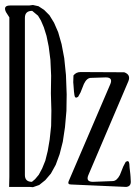

<svg xmlns="http://www.w3.org/2000/svg" viewBox="-22 -776 546 772"><path d="M14.6 -24.4Q15.6 -44.9 15.6 -65.4V-706.1L2 -727.5Q-10.7 -753.9 18.6 -753.9H94.7L110.4 -755.9L132.8 -751L155.3 -736.3L176.8 -714.8L195.3 -684.6L211.9 -646.5L225.6 -598.6L236.3 -542L243.2 -474.6L246.1 -396.5L245.1 -330.1L239.3 -264.6L230.5 -206.1L217.8 -156.2L202.1 -113.3L182.6 -78.1L160.2 -51.8L135.7 -32.2L110.4 -23.4L97.7 -24.4ZM477.5 -485.4Q504.9 -475.6 494.1 -449.2L333 -71.3Q322.3 -44.9 351.6 -44.9L430.7 -47.9Q447.3 -47.9 460 -72.3L473.6 -106.4L483.4 -125Q496.1 -133.8 498 -117.2L499 -102.5L502 -76.2L502.9 -65.4L503.9 -44.9Q503.9 -26.4 485.4 -24.4L263.7 -34.2Q249 -34.2 253.9 -46.9L421.9 -438.5Q432.6 -464.8 403.3 -464.8L343.8 -462.9Q327.1 -462.9 315.4 -438.5L301.8 -404.3L292 -386.7Q279.3 -377.9 277.3 -393.6L275.4 -408.2L273.4 -434.6L272.5 -445.3L273.4 -472.7Q284.2 -486.3 301.8 -486.3ZM107.4 -732.4Q78.1 -732.4 78.1 -704.1V-72.3Q78.1 -44.9 106.4 -44.9L119.1 -55.7L133.8 -73.2L147.5 -98.6L160.2 -129.9L169.9 -168.9L177.7 -214.8L183.6 -269.5L184.6 -331.1L182.6 -400.4L183.6 -471.7L180.7 -535.2L173.8 -588.9L165 -631.8L154.3 -666L142.6 -693.4L130.9 -712.9Z"/></svg>

Font: B2 Hana
Style: Regular
Weight: 500
Version: 2020-08-05; (max)